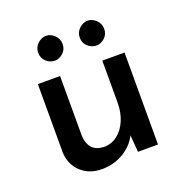

<svg xmlns="http://www.w3.org/2000/svg" viewBox="-114 -702 782 820"><g transform="rotate(-20 276.5 -291.5)"><path d="M213 17Q155 17 118 -18Q81 -53 79 -108V-418H180V-144Q182 -111 199 -91Q216 -71 253 -69Q287 -69 314 -89.5Q341 -110 356.5 -146Q372 -182 372 -227V-418H473V0H382L374 -98L378 -82Q359 -39 314.5 -11Q270 17 213 17ZM126 -543Q126 -567 143.5 -583.5Q161 -600 182 -600Q202 -600 219.5 -583.5Q237 -567 237 -543Q237 -518 219.5 -502.5Q202 -487 182 -487Q161 -487 143.5 -502.5Q126 -518 126 -543ZM315 -543Q315 -567 332.5 -583.5Q350 -600 371 -600Q391 -600 408.5 -583.5Q426 -567 426 -543Q426 -518 408.5 -502.5Q391 -487 371 -487Q350 -487 332.5 -502.5Q315 -518 315 -543Z"/></g></svg>

Font: Reem Kufi Fun
Style: Regular
Weight: 400
Designer: Khaled Hosny
Version: Version 1.005